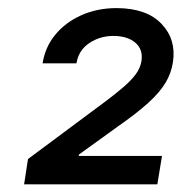

<svg xmlns="http://www.w3.org/2000/svg" viewBox="-20 -826 456 482"><path d="M40.5 -363.3 50.3 -426.8 244.6 -571.3Q272 -591.8 290.8 -608.2Q309.6 -624.5 320.8 -639.6Q332 -654.8 335 -671.9Q339.8 -701.7 319.8 -718.8Q299.8 -735.8 264.6 -735.8Q231 -735.8 204.1 -717.8Q177.2 -699.7 171.9 -667H86.9Q93.3 -708 118.9 -739Q144.5 -770 184.3 -787.8Q224.1 -805.7 273.4 -805.7Q348.6 -805.2 385.7 -765.9Q422.9 -726.6 414.1 -669.9Q410.2 -643.1 395.8 -618.7Q381.3 -594.2 352.3 -567.9Q323.2 -541.5 274.9 -507.8L178.2 -438L177.7 -434.6H386.7L375 -363.3Z"/></svg>

Font: Inter Tight Medium
Style: Italic
Weight: 500
Italic angle: -9.39999°
Designer: Rasmus Andersson
Foundry: rsms
Version: Version 3.004